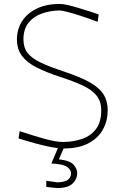

<svg xmlns="http://www.w3.org/2000/svg" viewBox="-20 -745 615 975"><path d="M302 9Q276.5 9 239 1.8Q201.5 -5.5 158.5 -17.2Q115.5 -29 74 -42L80 -79Q149 -56 206.5 -40Q264 -24 302 -24Q355 -25 398.5 -40.2Q442 -55.5 468 -90.5Q494 -125.5 494 -185Q494 -230.5 470 -260Q446 -289.5 399.8 -311Q353.5 -332.5 287 -354Q216.5 -377 167.2 -401.8Q118 -426.5 92 -460.5Q66 -494.5 66 -545Q66 -595 91.2 -635.8Q116.5 -676.5 165.5 -700.8Q214.5 -725 285 -725Q299.5 -725 324.5 -719.2Q349.5 -713.5 378.5 -704.8Q407.5 -696 434.8 -687.2Q462 -678.5 481 -672L476 -634Q435.5 -649.5 395.2 -662.8Q355 -676 324.2 -684Q293.5 -692 282 -692Q233.5 -691 191.8 -676Q150 -661 124.5 -629Q99 -597 99 -545Q99 -503.5 120 -476.2Q141 -449 185.5 -427.8Q230 -406.5 301 -383Q387 -354.5 436.2 -326.8Q485.5 -299 506.2 -265.2Q527 -231.5 527 -185Q527 -132.5 503.2 -88.5Q479.5 -44.5 429.8 -17.8Q380 9 302 9ZM271 210Q266 210 249.2 208Q232.5 206 215 204V173Q229.5 175 244.8 177.2Q260 179.5 271 181Q311.5 180 326.2 166.8Q341 153.5 341 135Q341 119 322.2 103.8Q303.5 88.5 241 85L282 -12H307V0L279 64Q335.5 70.5 353.8 91.5Q372 112.5 372 133Q372 164.5 348.5 187.2Q325 210 271 210Z"/></svg>

Font: Commissioner Loud Thin
Style: Regular
Weight: 100
Designer: Kostas Bartsokas
Foundry: Kostas Bartsokas
Version: Version 1.000; ttfautohint (v1.8.3)